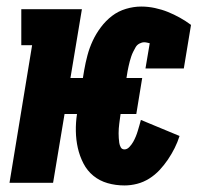

<svg xmlns="http://www.w3.org/2000/svg" viewBox="-20 -558 640 586"><path d="M360 8Q333 8 308.5 1Q284 -6 265 -21.5Q246 -37 234.5 -59.5Q223 -82 217.5 -106.5Q212 -131 211.5 -157.5Q211 -184 215 -210H177L142 0H9L78 -420H45V-530H230L195 -320H233L237 -344Q241 -367 247 -389.5Q253 -412 263 -433.5Q273 -455 288 -475Q303 -495 322 -509.5Q341 -524 364.5 -531Q388 -538 411 -538Q432 -538 453 -533.5Q474 -529 492.5 -521.5Q511 -514 529 -504Q547 -494 563 -482L541 -349H424L437 -426Q433 -427 428.5 -428Q424 -429 420 -429Q413 -429 405.5 -425Q398 -421 394 -414Q390 -407 386.5 -400Q383 -393 380.5 -385.5Q378 -378 376 -370.5Q374 -363 372.5 -356Q371 -349 369.5 -341.5Q368 -334 367 -326L366 -320H414L396 -210H348Q347 -203 346 -195.5Q345 -188 344 -180.5Q343 -173 342.5 -165.5Q342 -158 342 -151Q342 -144 342.5 -136.5Q343 -129 344 -122Q345 -115 348.5 -108.5Q352 -102 360 -102Q368 -102 375 -109.5Q382 -117 386.5 -125Q391 -133 394.5 -141.5Q398 -150 400.5 -158.5Q403 -167 405.5 -175.5Q408 -184 410 -192L528 -143Q522 -124 513 -106Q504 -88 492.5 -71Q481 -54 467 -39Q453 -24 435.5 -13Q418 -2 398.5 3Q379 8 360 8Z"/></svg>

Font: Iosevka Curly Slab XBdEx
Style: Italic
Weight: 800
Width: 7
Italic angle: -9°
Monospace: yes
Designer: Belleve Invis
Foundry: Belleve Invis
Version: Version 11.1.0; ttfautohint (v1.8.3)